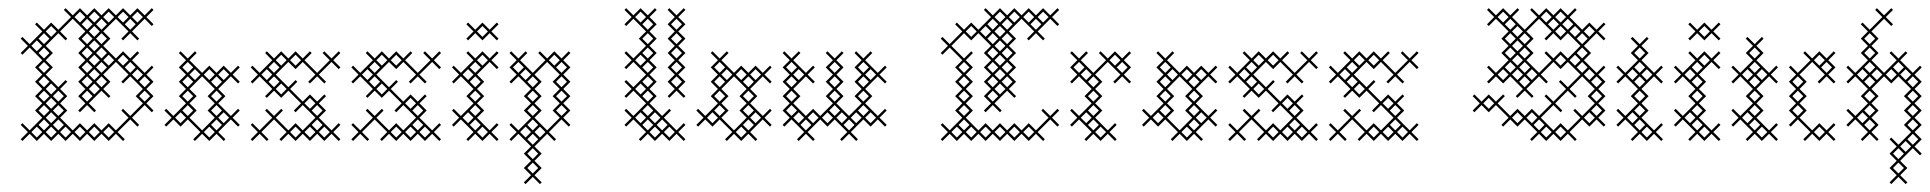

<svg xmlns="http://www.w3.org/2000/svg" viewBox="-20 -346 4794 477"><path d="M71.4 4.3 89.3 -13.6 107.1 4.3 125 -13.6 142.9 4.3 160.7 -13.6 178.6 4.3 196.4 -13.6 214.3 4.3 232.1 -13.6 250 4.3 267.9 -13.6 285.7 4.3 290 0 272.1 -17.9 303.6 -49.3 321.4 -31.4 325.7 -35.7 307.9 -53.6 339.3 -85 357.1 -67.1 361.4 -71.4 343.6 -89.3 361.4 -107.1 343.6 -125 361.4 -142.9 343.6 -160.7 361.4 -178.6 357.1 -182.9 339.3 -165 307.9 -196.4 325.7 -214.3 321.4 -218.6 303.6 -200.7 285.7 -218.6 267.9 -200.7 236.4 -232.1 254.3 -250 236.4 -267.9 267.9 -299.3 299.3 -267.9 281.4 -250 285.7 -245.7 303.6 -263.6 321.4 -245.7 325.7 -250 307.9 -267.9 339.3 -299.3 357.1 -281.4 361.4 -285.7 343.6 -303.6 361.4 -321.4 357.1 -325.7 339.3 -307.9 321.4 -325.7 303.6 -307.9 285.7 -325.7 267.9 -307.9 250 -325.7 232.1 -307.9 214.3 -325.7 196.4 -307.9 178.6 -325.7 160.7 -307.9 142.9 -325.7 138.6 -321.4 156.4 -303.6 125 -272.1 107.1 -290 89.3 -272.1 71.4 -290 67.1 -285.7 85 -267.9 53.6 -236.4 35.7 -254.3 31.4 -250 49.3 -232.1 31.4 -214.3 35.7 -210 53.6 -227.9 85 -196.4 67.1 -178.6 85 -160.7 67.1 -142.9 85 -125 67.1 -107.1 85 -89.3 67.1 -71.4 85 -53.6 53.6 -22.1 35.7 -40 31.4 -35.7 49.3 -17.9 31.4 0 35.7 4.3 53.6 -13.6ZM111.4 -35.7 125 -49.3 138.6 -35.7 125 -22.1ZM71.4 -31.4 85 -17.9 71.4 -4.3 57.9 -17.9ZM111.4 -71.4 125 -85 138.6 -71.4 125 -57.9ZM111.4 -107.1 125 -120.7 138.6 -107.1 125 -93.6ZM125 -129.3 93.6 -160.7 111.4 -178.6 93.6 -196.4 111.4 -214.3 93.6 -232.1 125 -263.6 142.9 -245.7 147.1 -250 129.3 -267.9 160.7 -299.3 192.1 -267.9 174.3 -250 192.1 -232.1 174.3 -214.3 192.1 -196.4 174.3 -178.6 192.1 -160.7 174.3 -142.9 192.1 -125 174.3 -107.1 192.1 -89.3 174.3 -71.4 178.6 -67.1 196.4 -85 214.3 -67.1 218.6 -71.4 200.7 -89.3 232.1 -120.7 250 -102.9 254.3 -107.1 236.4 -125 254.3 -142.9 236.4 -160.7 267.9 -192.1 299.3 -160.7 281.4 -142.9 285.7 -138.6 303.6 -156.4 335 -125 317.1 -107.1 335 -89.3 303.6 -57.9 285.7 -75.7 281.4 -71.4 299.3 -53.6 267.9 -22.1 250 -40 232.1 -22.1 214.3 -40 196.4 -22.1 178.6 -40 160.7 -22.1 129.3 -53.6 147.1 -71.4 129.3 -89.3 147.1 -107.1 129.3 -125 147.1 -142.9 142.9 -147.1ZM71.4 -245.7 85 -232.1 71.4 -218.6 57.9 -232.1ZM75.7 -214.3 89.3 -227.9 102.9 -214.3 89.3 -200.7ZM182.9 -285.7 196.4 -299.3 210 -285.7 196.4 -272.1ZM218.6 -285.7 232.1 -299.3 245.7 -285.7 232.1 -272.1ZM214.3 -281.4 227.9 -267.9 214.3 -254.3 200.7 -267.9ZM290 -285.7 303.6 -299.3 317.1 -285.7 303.6 -272.1ZM218.6 -250 232.1 -263.6 245.7 -250 232.1 -236.4ZM214.3 -245.7 227.9 -232.1 214.3 -218.6 200.7 -232.1ZM218.6 -214.3 232.1 -227.9 245.7 -214.3 232.1 -200.7ZM218.6 -178.6 232.1 -192.1 245.7 -178.6 232.1 -165ZM218.6 -142.9 232.1 -156.4 245.7 -142.9 232.1 -129.3ZM214.3 -138.6 227.9 -125 214.3 -111.4 200.7 -125ZM214.3 -174.3 227.9 -160.7 214.3 -147.1 200.7 -160.7ZM214.3 -210 227.9 -196.4 214.3 -182.9 200.7 -196.4ZM290 -178.6 303.6 -192.1 317.1 -178.6 303.6 -165ZM325.7 -142.9 339.3 -156.4 352.9 -142.9 339.3 -129.3ZM107.1 -31.4 120.7 -17.9 107.1 -4.3 93.6 -17.9ZM107.1 -67.1 120.7 -53.6 107.1 -40 93.6 -53.6ZM107.1 -102.9 120.7 -89.3 107.1 -75.7 93.6 -89.3ZM75.7 -35.7 89.3 -49.3 102.9 -35.7 89.3 -22.1ZM75.7 -71.4 89.3 -85 102.9 -71.4 89.3 -57.9ZM75.7 -107.1 89.3 -120.7 102.9 -107.1 89.3 -93.6ZM75.7 -142.9 89.3 -156.4 102.9 -142.9 89.3 -129.3ZM75.7 -178.6 89.3 -192.1 102.9 -178.6 89.3 -165ZM75.7 -250 89.3 -263.6 102.9 -250 89.3 -236.4ZM93.6 -125 107.1 -138.6 120.7 -125 107.1 -111.4ZM93.6 -267.9 107.1 -281.4 120.7 -267.9 107.1 -254.3ZM129.3 -17.9 142.9 -31.4 156.4 -17.9 142.9 -4.3ZM165 -17.9 178.6 -31.4 192.1 -17.9 178.6 -4.3ZM165 -303.6 178.6 -317.1 192.1 -303.6 178.6 -290ZM182.9 -107.1 196.4 -120.7 210 -107.1 196.4 -93.6ZM182.9 -142.9 196.4 -156.4 210 -142.9 196.4 -129.3ZM182.9 -178.6 196.4 -192.1 210 -178.6 196.4 -165ZM182.9 -214.3 196.4 -227.9 210 -214.3 196.4 -200.7ZM182.9 -250 196.4 -263.6 210 -250 196.4 -236.4ZM200.7 -17.9 214.3 -31.4 227.9 -17.9 214.3 -4.3ZM200.7 -303.6 214.3 -317.1 227.9 -303.6 214.3 -290ZM236.4 -17.9 250 -31.4 263.6 -17.9 250 -4.3ZM236.4 -196.4 250 -210 263.6 -196.4 250 -182.9ZM236.4 -303.6 250 -317.1 263.6 -303.6 250 -290ZM272.1 -196.4 285.7 -210 299.3 -196.4 285.7 -182.9ZM272.1 -303.6 285.7 -317.1 299.3 -303.6 285.7 -290ZM307.9 -160.7 321.4 -174.3 335 -160.7 321.4 -147.1ZM307.9 -303.6 321.4 -317.1 335 -303.6 321.4 -290ZM325.7 -107.1 339.3 -120.7 352.9 -107.1 339.3 -93.6Z M482.1 -22.1 450.7 -53.6 468.6 -71.4 450.7 -89.3 468.6 -107.1 450.7 -125 482.1 -156.4 513.6 -125 495.7 -107.1 513.6 -89.3 495.7 -71.4 513.6 -53.6ZM428.6 -31.4 446.4 -49.3 477.9 -17.9 460 0 464.3 4.3 482.1 -13.6 500 4.3 517.9 -13.6 535.7 4.3 540 0 522.1 -17.9 553.6 -49.3 571.4 -31.4 575.7 -35.7 557.9 -53.6 575.7 -71.4 571.4 -75.7 553.6 -57.9 522.1 -89.3 540 -107.1 522.1 -125 553.6 -156.4 571.4 -138.6 575.7 -142.9 557.9 -160.7 575.7 -178.6 571.4 -182.9 553.6 -165 535.7 -182.9 517.9 -165 500 -182.9 482.1 -165 450.7 -196.4 468.6 -214.3 464.3 -218.6 446.4 -200.7 428.6 -218.6 424.3 -214.3 442.1 -196.4 424.3 -178.6 442.1 -160.7 424.3 -142.9 442.1 -125 424.3 -107.1 442.1 -89.3 410.7 -57.9 392.9 -75.7 388.6 -71.4 406.4 -53.6 388.6 -35.7 392.9 -31.4 410.7 -49.3ZM428.6 -67.1 442.1 -53.6 428.6 -40 415 -53.6ZM500 -31.4 513.6 -17.9 500 -4.3 486.4 -17.9ZM504.3 -142.9 517.9 -156.4 531.4 -142.9 517.9 -129.3ZM432.9 -71.4 446.4 -85 460 -71.4 446.4 -57.9ZM432.9 -107.1 446.4 -120.7 460 -107.1 446.4 -93.6ZM432.9 -142.9 446.4 -156.4 460 -142.9 446.4 -129.3ZM432.9 -178.6 446.4 -192.1 460 -178.6 446.4 -165ZM450.7 -160.7 464.3 -174.3 477.9 -160.7 464.3 -147.1ZM486.4 -160.7 500 -174.3 513.6 -160.7 500 -147.1ZM504.3 -35.7 517.9 -49.3 531.4 -35.7 517.9 -22.1ZM504.3 -71.4 517.9 -85 531.4 -71.4 517.9 -57.9ZM504.3 -107.1 517.9 -120.7 531.4 -107.1 517.9 -93.6ZM522.1 -53.6 535.7 -67.1 549.3 -53.6 535.7 -40ZM522.1 -160.7 535.7 -174.3 549.3 -160.7 535.7 -147.1Z M803.6 -22.1 772.1 -53.6 790 -71.4 772.1 -89.3 790 -107.1 785.7 -111.4 767.9 -93.6 750 -111.4 732.1 -93.6 700.7 -125 718.6 -142.9 714.3 -147.1 696.4 -129.3 665 -160.7 696.4 -192.1 714.3 -174.3 732.1 -192.1 763.6 -160.7 745.7 -142.9 750 -138.6 767.9 -156.4 785.7 -138.6 790 -142.9 772.1 -160.7 803.6 -192.1 821.4 -174.3 825.7 -178.6 807.9 -196.4 825.7 -214.3 821.4 -218.6 803.6 -200.7 785.7 -218.6 781.4 -214.3 799.3 -196.4 767.9 -165 736.4 -196.4 754.3 -214.3 750 -218.6 732.1 -200.7 714.3 -218.6 696.4 -200.7 678.6 -218.6 660.7 -200.7 642.9 -218.6 638.6 -214.3 656.4 -196.4 625 -165 607.1 -182.9 602.9 -178.6 620.7 -160.7 602.9 -142.9 607.1 -138.6 625 -156.4 656.4 -125 638.6 -107.1 642.9 -102.9 660.7 -120.7 678.6 -102.9 696.4 -120.7 727.9 -89.3 710 -71.4 714.3 -67.1 732.1 -85 763.6 -53.6 732.1 -22.1 714.3 -40 696.4 -22.1 665 -53.6 682.9 -71.4 678.6 -75.7 660.7 -57.9 642.9 -75.7 638.6 -71.4 656.4 -53.6 625 -22.1 607.1 -40 602.9 -35.7 620.7 -17.9 602.9 0 607.1 4.3 625 -13.6 642.9 4.3 647.1 0 629.3 -17.9 660.7 -49.3 692.1 -17.9 674.3 0 678.6 4.3 696.4 -13.6 714.3 4.3 732.1 -13.6 750 4.3 767.9 -13.6 785.7 4.3 803.6 -13.6 821.4 4.3 825.7 0 807.9 -17.9 825.7 -35.7 821.4 -40ZM750 -31.4 763.6 -17.9 750 -4.3 736.4 -17.9ZM754.3 -71.4 767.9 -85 781.4 -71.4 767.9 -57.9ZM642.9 -174.3 656.4 -160.7 642.9 -147.1 629.3 -160.7ZM647.1 -142.9 660.7 -156.4 674.3 -142.9 660.7 -129.3ZM647.1 -178.6 660.7 -192.1 674.3 -178.6 660.7 -165ZM665 -125 678.6 -138.6 692.1 -125 678.6 -111.4ZM665 -196.4 678.6 -210 692.1 -196.4 678.6 -182.9ZM700.7 -17.9 714.3 -31.4 727.9 -17.9 714.3 -4.3ZM700.7 -196.4 714.3 -210 727.9 -196.4 714.3 -182.9ZM736.4 -89.3 750 -102.9 763.6 -89.3 750 -75.7ZM754.3 -35.7 767.9 -49.3 781.4 -35.7 767.9 -22.1ZM772.1 -17.9 785.7 -31.4 799.3 -17.9 785.7 -4.3Z M1053.6 -22.1 1022.1 -53.6 1040 -71.4 1022.1 -89.3 1040 -107.1 1035.7 -111.4 1017.9 -93.6 1000 -111.4 982.1 -93.6 950.7 -125 968.6 -142.9 964.3 -147.1 946.4 -129.3 915 -160.7 946.4 -192.1 964.3 -174.3 982.1 -192.1 1013.6 -160.7 995.7 -142.9 1000 -138.6 1017.9 -156.4 1035.7 -138.6 1040 -142.9 1022.1 -160.7 1053.6 -192.1 1071.4 -174.3 1075.7 -178.6 1057.9 -196.4 1075.7 -214.3 1071.4 -218.6 1053.6 -200.7 1035.7 -218.6 1031.4 -214.3 1049.3 -196.4 1017.9 -165 986.4 -196.4 1004.3 -214.3 1000 -218.6 982.1 -200.7 964.3 -218.6 946.4 -200.7 928.6 -218.6 910.7 -200.7 892.9 -218.6 888.6 -214.3 906.4 -196.4 875 -165 857.1 -182.9 852.9 -178.6 870.7 -160.7 852.9 -142.9 857.1 -138.6 875 -156.4 906.4 -125 888.6 -107.1 892.9 -102.9 910.7 -120.7 928.6 -102.9 946.4 -120.7 977.9 -89.3 960 -71.4 964.3 -67.1 982.1 -85 1013.6 -53.6 982.1 -22.1 964.3 -40 946.4 -22.1 915 -53.6 932.9 -71.4 928.6 -75.7 910.7 -57.9 892.9 -75.7 888.6 -71.4 906.4 -53.6 875 -22.1 857.1 -40 852.9 -35.7 870.7 -17.9 852.9 0 857.1 4.3 875 -13.6 892.9 4.3 897.1 0 879.3 -17.9 910.7 -49.3 942.1 -17.9 924.3 0 928.6 4.3 946.4 -13.6 964.3 4.3 982.1 -13.6 1000 4.3 1017.9 -13.6 1035.7 4.3 1053.6 -13.6 1071.4 4.3 1075.7 0 1057.9 -17.9 1075.7 -35.7 1071.4 -40ZM1000 -31.4 1013.6 -17.9 1000 -4.3 986.4 -17.9ZM1004.3 -71.4 1017.9 -85 1031.4 -71.4 1017.9 -57.9ZM892.9 -174.3 906.4 -160.7 892.9 -147.1 879.3 -160.7ZM897.1 -142.9 910.7 -156.4 924.3 -142.9 910.7 -129.3ZM897.1 -178.6 910.7 -192.1 924.3 -178.6 910.7 -165ZM915 -125 928.6 -138.6 942.1 -125 928.6 -111.4ZM915 -196.4 928.6 -210 942.1 -196.4 928.6 -182.9ZM950.7 -17.9 964.3 -31.4 977.9 -17.9 964.3 -4.3ZM950.7 -196.4 964.3 -210 977.9 -196.4 964.3 -182.9ZM986.4 -89.3 1000 -102.9 1013.6 -89.3 1000 -75.7ZM1004.3 -35.7 1017.9 -49.3 1031.4 -35.7 1017.9 -22.1ZM1022.1 -17.9 1035.7 -31.4 1049.3 -17.9 1035.7 -4.3Z M1182.9 -142.9 1165 -160.7 1196.4 -192.1 1214.3 -174.3 1218.6 -178.6 1200.7 -196.4 1218.6 -214.3 1214.3 -218.6 1196.4 -200.7 1178.6 -218.6 1160.7 -200.7 1142.9 -218.6 1138.6 -214.3 1156.4 -196.4 1125 -165 1107.1 -182.9 1102.9 -178.6 1120.7 -160.7 1102.9 -142.9 1107.1 -138.6 1125 -156.4 1156.4 -125 1138.6 -107.1 1156.4 -89.3 1125 -57.9 1107.1 -75.7 1102.9 -71.4 1120.7 -53.6 1102.9 -35.7 1107.1 -31.4 1125 -49.3 1156.4 -17.9 1138.6 0 1142.9 4.3 1160.7 -13.6 1178.6 4.3 1196.4 -13.6 1214.3 4.3 1218.6 0 1200.7 -17.9 1218.6 -35.7 1214.3 -40 1196.4 -22.1 1165 -53.6 1182.9 -71.4 1165 -89.3 1182.9 -107.1 1165 -125ZM1142.9 -67.1 1156.4 -53.6 1142.9 -40 1129.3 -53.6ZM1147.1 -35.7 1160.7 -49.3 1174.3 -35.7 1160.7 -22.1ZM1142.9 -174.3 1156.4 -160.7 1142.9 -147.1 1129.3 -160.7ZM1147.1 -142.9 1160.7 -156.4 1174.3 -142.9 1160.7 -129.3ZM1178.6 -245.7 1196.4 -263.6 1214.3 -245.7 1218.6 -250 1200.7 -267.9 1218.6 -285.7 1214.3 -290 1196.4 -272.1 1178.6 -290 1160.7 -272.1 1142.9 -290 1138.6 -285.7 1156.4 -267.9 1138.6 -250 1142.9 -245.7 1160.7 -263.6ZM1147.1 -71.4 1160.7 -85 1174.3 -71.4 1160.7 -57.9ZM1147.1 -107.1 1160.7 -120.7 1174.3 -107.1 1160.7 -93.6ZM1147.1 -178.6 1160.7 -192.1 1174.3 -178.6 1160.7 -165ZM1165 -17.9 1178.6 -31.4 1192.1 -17.9 1178.6 -4.3ZM1165 -196.4 1178.6 -210 1192.1 -196.4 1178.6 -182.9ZM1165 -267.9 1178.6 -281.4 1192.1 -267.9 1178.6 -254.3Z M1325.7 -107.1 1307.9 -125 1325.7 -142.9 1307.9 -160.7 1339.3 -192.1 1370.7 -160.7 1352.9 -142.9 1370.7 -125 1352.9 -107.1 1370.7 -89.3 1352.9 -71.4 1370.7 -53.6 1339.3 -22.1 1307.9 -53.6 1325.7 -71.4 1307.9 -89.3ZM1281.4 -107.1 1299.3 -89.3 1281.4 -71.4 1299.3 -53.6 1267.9 -22.1 1250 -40 1245.7 -35.7 1263.6 -17.9 1245.7 0 1250 4.3 1267.9 -13.6 1299.3 17.9 1281.4 35.7 1299.3 53.6 1281.4 71.4 1299.3 89.3 1281.4 107.1 1285.7 111.4 1303.6 93.6 1321.4 111.4 1325.7 107.1 1307.9 89.3 1325.7 71.4 1307.9 53.6 1325.7 35.7 1307.9 17.9 1339.3 -13.6 1357.1 4.3 1361.4 0 1343.6 -17.9 1375 -49.3 1392.9 -31.4 1397.1 -35.7 1379.3 -53.6 1397.1 -71.4 1379.3 -89.3 1397.1 -107.1 1379.3 -125 1397.1 -142.9 1379.3 -160.7 1397.1 -178.6 1379.3 -196.4 1397.1 -214.3 1392.9 -218.6 1375 -200.7 1357.1 -218.6 1339.3 -200.7 1321.4 -218.6 1317.1 -214.3 1335 -196.4 1303.6 -165 1272.1 -196.4 1290 -214.3 1285.7 -218.6 1267.9 -200.7 1250 -218.6 1245.7 -214.3 1263.6 -196.4 1245.7 -178.6 1263.6 -160.7 1245.7 -142.9 1250 -138.6 1267.9 -156.4 1299.3 -125ZM1285.7 -31.4 1299.3 -17.9 1285.7 -4.3 1272.1 -17.9ZM1290 0 1303.6 -13.6 1317.1 0 1303.6 13.6ZM1290 -142.9 1303.6 -156.4 1317.1 -142.9 1303.6 -129.3ZM1361.4 -178.6 1375 -192.1 1388.6 -178.6 1375 -165ZM1254.3 -178.6 1267.9 -192.1 1281.4 -178.6 1267.9 -165ZM1272.1 -160.7 1285.7 -174.3 1299.3 -160.7 1285.7 -147.1ZM1290 71.4 1303.6 57.9 1317.1 71.4 1303.6 85ZM1290 35.7 1303.6 22.1 1317.1 35.7 1303.6 49.3ZM1290 -35.7 1303.6 -49.3 1317.1 -35.7 1303.6 -22.1ZM1290 -71.4 1303.6 -85 1317.1 -71.4 1303.6 -57.9ZM1290 -107.1 1303.6 -120.7 1317.1 -107.1 1303.6 -93.6ZM1307.9 -17.9 1321.4 -31.4 1335 -17.9 1321.4 -4.3ZM1343.6 -196.4 1357.1 -210 1370.7 -196.4 1357.1 -182.9ZM1361.4 -71.4 1375 -85 1388.6 -71.4 1375 -57.9ZM1361.4 -107.1 1375 -120.7 1388.6 -107.1 1375 -93.6ZM1361.4 -142.9 1375 -156.4 1388.6 -142.9 1375 -129.3Z M1575.7 -35.7 1589.3 -49.3 1602.9 -35.7 1589.3 -22.1ZM1535.7 -31.4 1553.6 -49.3 1585 -17.9 1567.1 0 1571.4 4.3 1589.3 -13.6 1607.1 4.3 1625 -13.6 1642.9 4.3 1660.7 -13.6 1678.6 4.3 1682.9 0 1665 -17.9 1682.9 -35.7 1678.6 -40 1660.7 -22.1 1629.3 -53.6 1647.1 -71.4 1642.9 -75.7 1625 -57.9 1593.6 -89.3 1611.4 -107.1 1593.6 -125 1611.4 -142.9 1593.6 -160.7 1611.4 -178.6 1593.6 -196.4 1611.4 -214.3 1593.6 -232.1 1611.4 -250 1593.6 -267.9 1611.4 -285.7 1593.6 -303.6 1611.4 -321.4 1607.1 -325.7 1589.3 -307.9 1571.4 -325.7 1553.6 -307.9 1535.7 -325.7 1531.4 -321.4 1549.3 -303.6 1531.4 -285.7 1535.7 -281.4 1553.6 -299.3 1585 -267.9 1567.1 -250 1585 -232.1 1553.6 -200.7 1535.7 -218.6 1531.4 -214.3 1549.3 -196.4 1531.4 -178.6 1535.7 -174.3 1553.6 -192.1 1585 -160.7 1553.6 -129.3 1535.7 -147.1 1531.4 -142.9 1549.3 -125 1531.4 -107.1 1535.7 -102.9 1553.6 -120.7 1585 -89.3 1553.6 -57.9 1535.7 -75.7 1531.4 -71.4 1549.3 -53.6 1531.4 -35.7ZM1575.7 -107.1 1589.3 -120.7 1602.9 -107.1 1589.3 -93.6ZM1575.7 -178.6 1589.3 -192.1 1602.9 -178.6 1589.3 -165ZM1571.4 -210 1585 -196.4 1571.4 -182.9 1557.9 -196.4ZM1571.4 -138.6 1585 -125 1571.4 -111.4 1557.9 -125ZM1571.4 -67.1 1585 -53.6 1571.4 -40 1557.9 -53.6ZM1611.4 -35.7 1625 -49.3 1638.6 -35.7 1625 -22.1ZM1607.1 -31.4 1620.7 -17.9 1607.1 -4.3 1593.6 -17.9ZM1682.9 -107.1 1665 -125 1682.9 -142.9 1665 -160.7 1682.9 -178.6 1665 -196.4 1682.9 -214.3 1665 -232.1 1682.9 -250 1665 -267.9 1682.9 -285.7 1665 -303.6 1682.9 -321.4 1678.6 -325.7 1660.7 -307.9 1642.9 -325.7 1638.6 -321.4 1656.4 -303.6 1638.6 -285.7 1656.4 -267.9 1638.6 -250 1656.4 -232.1 1638.6 -214.3 1656.4 -196.4 1638.6 -178.6 1656.4 -160.7 1638.6 -142.9 1656.4 -125 1638.6 -107.1 1642.9 -102.9 1660.7 -120.7 1678.6 -102.9ZM1575.7 -285.7 1589.3 -299.3 1602.9 -285.7 1589.3 -272.1ZM1557.9 -303.6 1571.4 -317.1 1585 -303.6 1571.4 -290ZM1575.7 -71.4 1589.3 -85 1602.9 -71.4 1589.3 -57.9ZM1575.7 -142.9 1589.3 -156.4 1602.9 -142.9 1589.3 -129.3ZM1575.7 -214.3 1589.3 -227.9 1602.9 -214.3 1589.3 -200.7ZM1575.7 -250 1589.3 -263.6 1602.9 -250 1589.3 -236.4ZM1593.6 -53.6 1607.1 -67.1 1620.7 -53.6 1607.1 -40ZM1629.3 -17.9 1642.9 -31.4 1656.4 -17.9 1642.9 -4.3ZM1647.1 -142.9 1660.7 -156.4 1674.3 -142.9 1660.7 -129.3ZM1647.1 -178.6 1660.7 -192.1 1674.3 -178.6 1660.7 -165ZM1647.1 -214.3 1660.7 -227.9 1674.3 -214.3 1660.7 -200.7ZM1647.1 -250 1660.7 -263.6 1674.3 -250 1660.7 -236.4ZM1647.1 -285.7 1660.7 -299.3 1674.3 -285.7 1660.7 -272.1Z M1803.6 -22.1 1772.1 -53.6 1790 -71.4 1772.1 -89.3 1790 -107.1 1772.1 -125 1803.6 -156.4 1835 -125 1817.1 -107.1 1835 -89.3 1817.1 -71.4 1835 -53.6ZM1750 -31.4 1767.9 -49.3 1799.3 -17.9 1781.4 0 1785.7 4.3 1803.6 -13.6 1821.4 4.3 1839.3 -13.6 1857.1 4.3 1861.4 0 1843.6 -17.9 1875 -49.3 1892.9 -31.4 1897.1 -35.7 1879.3 -53.6 1897.1 -71.4 1892.9 -75.7 1875 -57.9 1843.6 -89.3 1861.4 -107.1 1843.6 -125 1875 -156.4 1892.9 -138.6 1897.1 -142.9 1879.3 -160.7 1897.1 -178.6 1892.9 -182.9 1875 -165 1857.1 -182.9 1839.3 -165 1821.4 -182.9 1803.6 -165 1772.1 -196.4 1790 -214.3 1785.7 -218.6 1767.9 -200.7 1750 -218.6 1745.7 -214.3 1763.6 -196.4 1745.7 -178.6 1763.6 -160.7 1745.7 -142.9 1763.6 -125 1745.7 -107.1 1763.6 -89.3 1732.1 -57.9 1714.3 -75.7 1710 -71.4 1727.9 -53.6 1710 -35.7 1714.3 -31.4 1732.1 -49.3ZM1750 -67.1 1763.6 -53.6 1750 -40 1736.4 -53.6ZM1821.4 -31.4 1835 -17.9 1821.4 -4.3 1807.9 -17.9ZM1825.7 -142.9 1839.3 -156.4 1852.9 -142.9 1839.3 -129.3ZM1754.3 -71.4 1767.9 -85 1781.4 -71.4 1767.9 -57.9ZM1754.3 -107.1 1767.9 -120.7 1781.4 -107.1 1767.9 -93.6ZM1754.3 -142.9 1767.9 -156.4 1781.4 -142.9 1767.9 -129.3ZM1754.3 -178.6 1767.9 -192.1 1781.4 -178.6 1767.9 -165ZM1772.1 -160.7 1785.7 -174.3 1799.3 -160.7 1785.7 -147.1ZM1807.9 -160.7 1821.4 -174.3 1835 -160.7 1821.4 -147.1ZM1825.7 -35.7 1839.3 -49.3 1852.9 -35.7 1839.3 -22.1ZM1825.7 -71.4 1839.3 -85 1852.9 -71.4 1839.3 -57.9ZM1825.7 -107.1 1839.3 -120.7 1852.9 -107.1 1839.3 -93.6ZM1843.6 -53.6 1857.1 -67.1 1870.7 -53.6 1857.1 -40ZM1843.6 -160.7 1857.1 -174.3 1870.7 -160.7 1857.1 -147.1Z M2129.3 -125 2160.7 -156.4 2178.6 -138.6 2182.9 -142.9 2165 -160.7 2182.9 -178.6 2178.6 -182.9 2160.7 -165 2129.3 -196.4 2147.1 -214.3 2142.9 -218.6 2125 -200.7 2107.1 -218.6 2102.9 -214.3 2120.7 -196.4 2102.9 -178.6 2120.7 -160.7 2102.9 -142.9 2120.7 -125 2102.9 -107.1 2120.7 -89.3 2089.3 -57.9 2057.9 -89.3 2075.7 -107.1 2057.9 -125 2075.7 -142.9 2057.9 -160.7 2075.7 -178.6 2057.9 -196.4 2075.7 -214.3 2071.4 -218.6 2053.6 -200.7 2035.7 -218.6 2031.4 -214.3 2049.3 -196.4 2031.4 -178.6 2049.3 -160.7 2031.4 -142.9 2049.3 -125 2031.4 -107.1 2049.3 -89.3 2017.9 -57.9 2000 -75.7 1982.1 -57.9 1950.7 -89.3 1968.6 -107.1 1950.7 -125 1982.1 -156.4 2000 -138.6 2004.3 -142.9 1986.4 -160.7 2004.3 -178.6 2000 -182.9 1982.1 -165 1950.7 -196.4 1968.6 -214.3 1964.3 -218.6 1946.4 -200.7 1928.6 -218.6 1924.3 -214.3 1942.1 -196.4 1924.3 -178.6 1942.1 -160.7 1924.3 -142.9 1942.1 -125 1924.3 -107.1 1942.1 -89.3 1924.3 -71.4 1942.1 -53.6 1924.3 -35.7 1928.6 -31.4 1946.4 -49.3 1977.9 -17.9 1960 0 1964.3 4.3 1982.1 -13.6 2000 4.3 2004.3 0 1986.4 -17.9 2017.9 -49.3 2035.7 -31.4 2053.6 -49.3 2085 -17.9 2067.1 0 2071.4 4.3 2089.3 -13.6 2107.1 4.3 2111.4 0 2093.6 -17.9 2125 -49.3 2142.9 -31.4 2160.7 -49.3 2178.6 -31.4 2182.9 -35.7 2165 -53.6 2182.9 -71.4 2178.6 -75.7 2160.7 -57.9 2129.3 -89.3 2147.1 -107.1ZM2107.1 -67.1 2120.7 -53.6 2107.1 -40 2093.6 -53.6ZM1968.6 -35.7 1982.1 -49.3 1995.7 -35.7 1982.1 -22.1ZM2035.7 -67.1 2049.3 -53.6 2035.7 -40 2022.1 -53.6ZM2075.7 -35.7 2089.3 -49.3 2102.9 -35.7 2089.3 -22.1ZM1932.9 -71.4 1946.4 -85 1960 -71.4 1946.4 -57.9ZM1932.9 -107.1 1946.4 -120.7 1960 -107.1 1946.4 -93.6ZM1932.9 -142.9 1946.4 -156.4 1960 -142.9 1946.4 -129.3ZM1932.9 -178.6 1946.4 -192.1 1960 -178.6 1946.4 -165ZM1950.7 -53.6 1964.3 -67.1 1977.9 -53.6 1964.3 -40ZM1950.7 -160.7 1964.3 -174.3 1977.9 -160.7 1964.3 -147.1ZM1986.4 -53.6 2000 -67.1 2013.6 -53.6 2000 -40ZM2040 -71.4 2053.6 -85 2067.1 -71.4 2053.6 -57.9ZM2040 -107.1 2053.6 -120.7 2067.1 -107.1 2053.6 -93.6ZM2040 -142.9 2053.6 -156.4 2067.1 -142.9 2053.6 -129.3ZM2040 -178.6 2053.6 -192.1 2067.1 -178.6 2053.6 -165ZM2057.9 -53.6 2071.4 -67.1 2085 -53.6 2071.4 -40ZM2111.4 -71.4 2125 -85 2138.6 -71.4 2125 -57.9ZM2111.4 -107.1 2125 -120.7 2138.6 -107.1 2125 -93.6ZM2111.4 -142.9 2125 -156.4 2138.6 -142.9 2125 -129.3ZM2111.4 -178.6 2125 -192.1 2138.6 -178.6 2125 -165ZM2129.3 -53.6 2142.9 -67.1 2156.4 -53.6 2142.9 -40ZM2129.3 -160.7 2142.9 -174.3 2156.4 -160.7 2142.9 -147.1Z M2357.1 4.3 2375 -13.6 2392.9 4.3 2410.7 -13.6 2428.6 4.3 2446.4 -13.6 2464.3 4.3 2482.1 -13.6 2500 4.3 2517.9 -13.6 2535.7 4.3 2553.6 -13.6 2571.4 4.3 2575.7 0 2557.9 -17.9 2589.3 -49.3 2607.1 -31.4 2611.4 -35.7 2593.6 -53.6 2611.4 -71.4 2607.1 -75.7 2589.3 -57.9 2571.4 -75.7 2567.1 -71.4 2585 -53.6 2553.6 -22.1 2535.7 -40 2517.9 -22.1 2500 -40 2482.1 -22.1 2464.3 -40 2446.4 -22.1 2428.6 -40 2410.7 -22.1 2379.3 -53.6 2397.1 -71.4 2379.3 -89.3 2397.1 -107.1 2379.3 -125 2397.1 -142.9 2379.3 -160.7 2397.1 -178.6 2379.3 -196.4 2397.1 -214.3 2392.9 -218.6 2375 -200.7 2343.6 -232.1 2375 -263.6 2392.9 -245.7 2410.7 -263.6 2442.1 -232.1 2424.3 -214.3 2442.1 -196.4 2424.3 -178.6 2442.1 -160.7 2424.3 -142.9 2442.1 -125 2424.3 -107.1 2442.1 -89.3 2424.3 -71.4 2428.6 -67.1 2446.4 -85 2464.3 -67.1 2468.6 -71.4 2450.7 -89.3 2482.1 -120.7 2500 -102.9 2504.3 -107.1 2486.4 -125 2504.3 -142.9 2486.4 -160.7 2504.3 -178.6 2486.4 -196.4 2504.3 -214.3 2486.4 -232.1 2504.3 -250 2486.4 -267.9 2517.9 -299.3 2549.3 -267.9 2531.4 -250 2535.7 -245.7 2553.6 -263.6 2571.4 -245.7 2575.7 -250 2557.9 -267.9 2589.3 -299.3 2607.1 -281.4 2611.4 -285.7 2593.6 -303.6 2611.4 -321.4 2607.1 -325.7 2589.3 -307.9 2571.4 -325.7 2553.6 -307.9 2535.7 -325.7 2517.9 -307.9 2500 -325.7 2482.1 -307.9 2464.3 -325.7 2446.4 -307.9 2428.6 -325.7 2424.3 -321.4 2442.1 -303.6 2410.7 -272.1 2392.9 -290 2375 -272.1 2357.1 -290 2352.9 -285.7 2370.7 -267.9 2339.3 -236.4 2321.4 -254.3 2317.1 -250 2335 -232.1 2317.1 -214.3 2321.4 -210 2339.3 -227.9 2370.7 -196.4 2352.9 -178.6 2370.7 -160.7 2352.9 -142.9 2370.7 -125 2352.9 -107.1 2370.7 -89.3 2352.9 -71.4 2370.7 -53.6 2339.3 -22.1 2321.4 -40 2317.1 -35.7 2335 -17.9 2317.1 0 2321.4 4.3 2339.3 -13.6ZM2357.1 -31.4 2370.7 -17.9 2357.1 -4.3 2343.6 -17.9ZM2432.9 -250 2446.4 -263.6 2460 -250 2446.4 -236.4ZM2468.6 -285.7 2482.1 -299.3 2495.7 -285.7 2482.1 -272.1ZM2428.6 -281.4 2442.1 -267.9 2428.6 -254.3 2415 -267.9ZM2464.3 -281.4 2477.9 -267.9 2464.3 -254.3 2450.7 -267.9ZM2540 -285.7 2553.6 -299.3 2567.1 -285.7 2553.6 -272.1ZM2468.6 -250 2482.1 -263.6 2495.7 -250 2482.1 -236.4ZM2468.6 -214.3 2482.1 -227.9 2495.7 -214.3 2482.1 -200.7ZM2468.6 -178.6 2482.1 -192.1 2495.7 -178.6 2482.1 -165ZM2468.6 -142.9 2482.1 -156.4 2495.7 -142.9 2482.1 -129.3ZM2464.3 -138.6 2477.9 -125 2464.3 -111.4 2450.7 -125ZM2464.3 -174.3 2477.9 -160.7 2464.3 -147.1 2450.7 -160.7ZM2464.3 -210 2477.9 -196.4 2464.3 -182.9 2450.7 -196.4ZM2464.3 -245.7 2477.9 -232.1 2464.3 -218.6 2450.7 -232.1ZM2361.4 -35.7 2375 -49.3 2388.6 -35.7 2375 -22.1ZM2361.4 -71.4 2375 -85 2388.6 -71.4 2375 -57.9ZM2361.4 -107.1 2375 -120.7 2388.6 -107.1 2375 -93.6ZM2361.4 -142.9 2375 -156.4 2388.6 -142.9 2375 -129.3ZM2361.4 -178.6 2375 -192.1 2388.6 -178.6 2375 -165ZM2379.3 -17.9 2392.9 -31.4 2406.4 -17.9 2392.9 -4.3ZM2379.3 -267.9 2392.9 -281.4 2406.4 -267.9 2392.9 -254.3ZM2415 -17.9 2428.6 -31.4 2442.1 -17.9 2428.6 -4.3ZM2432.9 -107.1 2446.4 -120.7 2460 -107.1 2446.4 -93.6ZM2432.9 -142.9 2446.4 -156.4 2460 -142.9 2446.4 -129.3ZM2432.9 -178.6 2446.4 -192.1 2460 -178.6 2446.4 -165ZM2432.9 -214.3 2446.4 -227.9 2460 -214.3 2446.4 -200.7ZM2432.9 -285.7 2446.4 -299.3 2460 -285.7 2446.4 -272.1ZM2450.7 -17.9 2464.3 -31.4 2477.9 -17.9 2464.3 -4.3ZM2450.7 -303.6 2464.3 -317.1 2477.9 -303.6 2464.3 -290ZM2486.4 -17.9 2500 -31.4 2513.6 -17.9 2500 -4.3ZM2486.4 -303.6 2500 -317.1 2513.6 -303.6 2500 -290ZM2522.1 -17.9 2535.7 -31.4 2549.3 -17.9 2535.7 -4.3ZM2522.1 -303.6 2535.7 -317.1 2549.3 -303.6 2535.7 -290ZM2557.9 -303.6 2571.4 -317.1 2585 -303.6 2571.4 -290Z M2714.3 4.3 2732.1 -13.6 2750 4.3 2754.3 0 2736.4 -17.9 2754.3 -35.7 2750 -40 2732.1 -22.1 2700.7 -53.6 2718.6 -71.4 2700.7 -89.3 2718.6 -107.1 2700.7 -125 2718.6 -142.9 2700.7 -160.7 2732.1 -192.1 2763.6 -160.7 2745.7 -142.9 2750 -138.6 2767.9 -156.4 2785.7 -138.6 2790 -142.9 2772.1 -160.7 2790 -178.6 2772.1 -196.4 2790 -214.3 2785.7 -218.6 2767.9 -200.7 2750 -218.6 2732.1 -200.7 2714.3 -218.6 2710 -214.3 2727.9 -196.4 2696.4 -165 2665 -196.4 2682.9 -214.3 2678.6 -218.6 2660.7 -200.7 2642.9 -218.6 2638.6 -214.3 2656.4 -196.4 2638.6 -178.6 2656.4 -160.7 2638.6 -142.9 2642.9 -138.6 2660.7 -156.4 2692.1 -125 2674.3 -107.1 2692.1 -89.3 2660.7 -57.9 2642.9 -75.7 2638.6 -71.4 2656.4 -53.6 2638.6 -35.7 2642.9 -31.4 2660.7 -49.3 2692.1 -17.9 2674.3 0 2678.6 4.3 2696.4 -13.6ZM2678.6 -67.1 2692.1 -53.6 2678.6 -40 2665 -53.6ZM2682.9 -35.7 2696.4 -49.3 2710 -35.7 2696.4 -22.1ZM2754.3 -178.6 2767.9 -192.1 2781.4 -178.6 2767.9 -165ZM2682.9 -142.9 2696.4 -156.4 2710 -142.9 2696.4 -129.3ZM2647.1 -178.6 2660.7 -192.1 2674.3 -178.6 2660.7 -165ZM2665 -160.7 2678.6 -174.3 2692.1 -160.7 2678.6 -147.1ZM2682.9 -71.4 2696.4 -85 2710 -71.4 2696.4 -57.9ZM2682.9 -107.1 2696.4 -120.7 2710 -107.1 2696.4 -93.6ZM2700.7 -17.9 2714.3 -31.4 2727.9 -17.9 2714.3 -4.3ZM2736.4 -196.4 2750 -210 2763.6 -196.4 2750 -182.9Z M2910.7 -22.1 2879.3 -53.6 2897.1 -71.4 2879.3 -89.3 2897.1 -107.1 2879.3 -125 2910.7 -156.4 2942.1 -125 2924.3 -107.1 2942.1 -89.3 2924.3 -71.4 2942.1 -53.6ZM2857.1 -31.4 2875 -49.3 2906.4 -17.9 2888.6 0 2892.9 4.3 2910.7 -13.6 2928.6 4.3 2946.4 -13.6 2964.3 4.3 2968.6 0 2950.7 -17.9 2982.1 -49.3 3000 -31.4 3004.3 -35.7 2986.4 -53.6 3004.3 -71.4 3000 -75.7 2982.1 -57.9 2950.7 -89.3 2968.6 -107.1 2950.7 -125 2982.1 -156.4 3000 -138.6 3004.3 -142.9 2986.4 -160.7 3004.3 -178.6 3000 -182.9 2982.1 -165 2964.3 -182.9 2946.4 -165 2928.6 -182.9 2910.7 -165 2879.3 -196.4 2897.1 -214.3 2892.9 -218.6 2875 -200.7 2857.1 -218.6 2852.9 -214.3 2870.7 -196.4 2852.9 -178.6 2870.7 -160.7 2852.9 -142.9 2870.7 -125 2852.9 -107.1 2870.7 -89.3 2839.3 -57.9 2821.4 -75.7 2817.1 -71.4 2835 -53.6 2817.1 -35.7 2821.4 -31.4 2839.3 -49.3ZM2857.1 -67.1 2870.7 -53.6 2857.1 -40 2843.6 -53.6ZM2928.6 -31.4 2942.1 -17.9 2928.6 -4.3 2915 -17.9ZM2932.9 -142.9 2946.4 -156.4 2960 -142.9 2946.4 -129.3ZM2861.4 -71.4 2875 -85 2888.6 -71.4 2875 -57.9ZM2861.4 -107.1 2875 -120.7 2888.6 -107.1 2875 -93.6ZM2861.4 -142.9 2875 -156.4 2888.6 -142.9 2875 -129.3ZM2861.4 -178.6 2875 -192.1 2888.6 -178.6 2875 -165ZM2879.3 -160.7 2892.9 -174.3 2906.4 -160.7 2892.9 -147.1ZM2915 -160.7 2928.6 -174.3 2942.1 -160.7 2928.6 -147.1ZM2932.9 -35.7 2946.4 -49.3 2960 -35.7 2946.4 -22.1ZM2932.9 -71.4 2946.4 -85 2960 -71.4 2946.4 -57.9ZM2932.9 -107.1 2946.4 -120.7 2960 -107.1 2946.4 -93.6ZM2950.7 -53.6 2964.3 -67.1 2977.9 -53.6 2964.3 -40ZM2950.7 -160.7 2964.3 -174.3 2977.9 -160.7 2964.3 -147.1Z M3232.1 -22.1 3200.7 -53.6 3218.6 -71.4 3200.7 -89.3 3218.6 -107.1 3214.3 -111.4 3196.4 -93.6 3178.6 -111.4 3160.7 -93.6 3129.3 -125 3147.1 -142.9 3142.9 -147.1 3125 -129.3 3093.6 -160.7 3125 -192.1 3142.9 -174.3 3160.7 -192.1 3192.1 -160.7 3174.3 -142.9 3178.6 -138.6 3196.4 -156.4 3214.3 -138.6 3218.6 -142.9 3200.7 -160.7 3232.1 -192.1 3250 -174.3 3254.3 -178.6 3236.4 -196.4 3254.3 -214.3 3250 -218.6 3232.1 -200.7 3214.3 -218.6 3210 -214.3 3227.9 -196.4 3196.4 -165 3165 -196.4 3182.9 -214.3 3178.6 -218.6 3160.7 -200.7 3142.9 -218.6 3125 -200.7 3107.1 -218.6 3089.3 -200.7 3071.4 -218.6 3067.1 -214.3 3085 -196.4 3053.6 -165 3035.7 -182.9 3031.4 -178.6 3049.3 -160.7 3031.4 -142.9 3035.7 -138.6 3053.6 -156.4 3085 -125 3067.1 -107.1 3071.4 -102.9 3089.3 -120.7 3107.1 -102.9 3125 -120.7 3156.4 -89.3 3138.6 -71.4 3142.9 -67.1 3160.7 -85 3192.1 -53.6 3160.7 -22.1 3142.9 -40 3125 -22.1 3093.6 -53.6 3111.4 -71.4 3107.1 -75.7 3089.3 -57.9 3071.4 -75.7 3067.1 -71.4 3085 -53.6 3053.6 -22.1 3035.7 -40 3031.4 -35.7 3049.3 -17.9 3031.4 0 3035.7 4.3 3053.6 -13.6 3071.4 4.3 3075.7 0 3057.9 -17.9 3089.3 -49.3 3120.7 -17.9 3102.9 0 3107.1 4.3 3125 -13.6 3142.9 4.3 3160.7 -13.6 3178.6 4.3 3196.4 -13.6 3214.3 4.3 3232.1 -13.6 3250 4.3 3254.3 0 3236.4 -17.9 3254.3 -35.7 3250 -40ZM3178.6 -31.4 3192.1 -17.9 3178.6 -4.3 3165 -17.9ZM3182.9 -71.4 3196.4 -85 3210 -71.4 3196.4 -57.9ZM3071.4 -174.3 3085 -160.7 3071.4 -147.1 3057.9 -160.7ZM3075.7 -142.9 3089.3 -156.4 3102.9 -142.9 3089.3 -129.3ZM3075.7 -178.6 3089.3 -192.1 3102.9 -178.6 3089.3 -165ZM3093.6 -125 3107.1 -138.6 3120.7 -125 3107.1 -111.4ZM3093.6 -196.4 3107.1 -210 3120.7 -196.4 3107.1 -182.9ZM3129.3 -17.9 3142.9 -31.4 3156.4 -17.9 3142.9 -4.3ZM3129.3 -196.4 3142.9 -210 3156.4 -196.4 3142.9 -182.9ZM3165 -89.3 3178.6 -102.9 3192.1 -89.3 3178.6 -75.7ZM3182.9 -35.7 3196.4 -49.3 3210 -35.7 3196.4 -22.1ZM3200.7 -17.9 3214.3 -31.4 3227.9 -17.9 3214.3 -4.3Z M3482.1 -22.1 3450.7 -53.6 3468.6 -71.4 3450.7 -89.3 3468.6 -107.1 3464.3 -111.4 3446.4 -93.6 3428.6 -111.4 3410.7 -93.6 3379.3 -125 3397.1 -142.9 3392.9 -147.1 3375 -129.3 3343.6 -160.7 3375 -192.1 3392.9 -174.3 3410.7 -192.1 3442.1 -160.7 3424.3 -142.9 3428.6 -138.6 3446.4 -156.4 3464.3 -138.6 3468.6 -142.9 3450.7 -160.7 3482.1 -192.1 3500 -174.3 3504.3 -178.6 3486.4 -196.4 3504.3 -214.3 3500 -218.6 3482.1 -200.7 3464.3 -218.6 3460 -214.3 3477.9 -196.4 3446.4 -165 3415 -196.4 3432.9 -214.3 3428.6 -218.6 3410.7 -200.7 3392.9 -218.6 3375 -200.7 3357.1 -218.6 3339.3 -200.7 3321.4 -218.6 3317.1 -214.3 3335 -196.4 3303.6 -165 3285.7 -182.9 3281.4 -178.6 3299.3 -160.7 3281.4 -142.9 3285.7 -138.6 3303.6 -156.4 3335 -125 3317.1 -107.1 3321.4 -102.9 3339.3 -120.7 3357.1 -102.9 3375 -120.7 3406.4 -89.3 3388.6 -71.4 3392.9 -67.1 3410.7 -85 3442.1 -53.6 3410.7 -22.1 3392.9 -40 3375 -22.1 3343.6 -53.6 3361.4 -71.4 3357.1 -75.7 3339.3 -57.9 3321.4 -75.7 3317.1 -71.4 3335 -53.6 3303.6 -22.1 3285.7 -40 3281.4 -35.7 3299.3 -17.9 3281.4 0 3285.7 4.3 3303.6 -13.6 3321.4 4.3 3325.7 0 3307.9 -17.9 3339.3 -49.3 3370.7 -17.9 3352.9 0 3357.1 4.3 3375 -13.6 3392.9 4.3 3410.7 -13.6 3428.6 4.3 3446.4 -13.6 3464.3 4.3 3482.1 -13.6 3500 4.3 3504.3 0 3486.4 -17.9 3504.3 -35.7 3500 -40ZM3428.6 -31.4 3442.1 -17.9 3428.6 -4.3 3415 -17.9ZM3432.9 -71.4 3446.4 -85 3460 -71.4 3446.4 -57.9ZM3321.4 -174.3 3335 -160.7 3321.4 -147.1 3307.9 -160.7ZM3325.7 -142.9 3339.3 -156.4 3352.9 -142.9 3339.3 -129.3ZM3325.7 -178.6 3339.3 -192.1 3352.9 -178.6 3339.3 -165ZM3343.6 -125 3357.1 -138.6 3370.7 -125 3357.1 -111.4ZM3343.6 -196.4 3357.1 -210 3370.7 -196.4 3357.1 -182.9ZM3379.3 -17.9 3392.9 -31.4 3406.4 -17.9 3392.9 -4.3ZM3379.3 -196.4 3392.9 -210 3406.4 -196.4 3392.9 -182.9ZM3415 -89.3 3428.6 -102.9 3442.1 -89.3 3428.6 -75.7ZM3432.9 -35.7 3446.4 -49.3 3460 -35.7 3446.4 -22.1ZM3450.7 -17.9 3464.3 -31.4 3477.9 -17.9 3464.3 -4.3Z M3678.6 -67.1 3696.4 -85 3727.9 -53.6 3710 -35.7 3714.3 -31.4 3732.1 -49.3 3750 -31.4 3767.9 -49.3 3799.3 -17.9 3781.4 0 3785.7 4.3 3803.6 -13.6 3821.4 4.3 3839.3 -13.6 3857.1 4.3 3875 -13.6 3892.9 4.3 3897.1 0 3879.3 -17.9 3910.7 -49.3 3928.6 -31.4 3946.4 -49.3 3964.3 -31.4 3968.6 -35.7 3950.7 -53.6 3968.6 -71.4 3950.7 -89.3 3968.6 -107.1 3950.7 -125 3968.6 -142.9 3950.7 -160.7 3968.6 -178.6 3964.3 -182.9 3946.4 -165 3915 -196.4 3932.9 -214.3 3915 -232.1 3946.4 -263.6 3964.3 -245.7 3968.6 -250 3950.7 -267.9 3968.6 -285.7 3964.3 -290 3946.4 -272.1 3928.6 -290 3910.7 -272.1 3879.3 -303.6 3897.1 -321.4 3892.9 -325.7 3875 -307.9 3857.1 -325.7 3839.3 -307.9 3821.4 -325.7 3803.6 -307.9 3785.7 -325.7 3781.4 -321.4 3799.3 -303.6 3767.9 -272.1 3736.4 -303.6 3754.3 -321.4 3750 -325.7 3732.1 -307.9 3714.3 -325.7 3696.4 -307.9 3678.6 -325.7 3674.3 -321.4 3692.1 -303.6 3674.3 -285.7 3678.6 -281.4 3696.4 -299.3 3727.9 -267.9 3710 -250 3727.9 -232.1 3710 -214.3 3727.9 -196.4 3696.4 -165 3678.6 -182.9 3674.3 -178.6 3692.1 -160.7 3674.3 -142.9 3678.6 -138.6 3696.4 -156.4 3714.3 -138.6 3732.1 -156.4 3763.6 -125 3745.7 -107.1 3750 -102.9 3767.9 -120.7 3785.7 -102.9 3790 -107.1 3772.1 -125 3803.6 -156.4 3821.4 -138.6 3825.7 -142.9 3807.9 -160.7 3839.3 -192.1 3857.1 -174.3 3875 -192.1 3906.4 -160.7 3875 -129.3 3857.1 -147.1 3852.9 -142.9 3870.7 -125 3839.3 -93.6 3821.4 -111.4 3817.1 -107.1 3835 -89.3 3803.6 -57.9 3785.7 -75.7 3767.9 -57.9 3750 -75.7 3732.1 -57.9 3700.7 -89.3 3718.6 -107.1 3714.3 -111.4 3696.4 -93.6 3678.6 -111.4 3660.7 -93.6 3642.9 -111.4 3638.6 -107.1 3656.4 -89.3 3638.6 -71.4 3642.9 -67.1 3660.7 -85ZM3790 -35.7 3803.6 -49.3 3817.1 -35.7 3803.6 -22.1ZM3839.3 -22.1 3807.9 -53.6 3839.3 -85 3857.1 -67.1 3861.4 -71.4 3843.6 -89.3 3875 -120.7 3892.9 -102.9 3897.1 -107.1 3879.3 -125 3910.7 -156.4 3942.1 -125 3924.3 -107.1 3942.1 -89.3 3910.7 -57.9 3892.9 -75.7 3888.6 -71.4 3906.4 -53.6 3875 -22.1 3857.1 -40ZM3928.6 -67.1 3942.1 -53.6 3928.6 -40 3915 -53.6ZM3932.9 -142.9 3946.4 -156.4 3960 -142.9 3946.4 -129.3ZM3754.3 -142.9 3767.9 -156.4 3781.4 -142.9 3767.9 -129.3ZM3803.6 -165 3772.1 -196.4 3790 -214.3 3772.1 -232.1 3790 -250 3772.1 -267.9 3803.6 -299.3 3835 -267.9 3817.1 -250 3821.4 -245.7 3839.3 -263.6 3857.1 -245.7 3875 -263.6 3906.4 -232.1 3875 -200.7 3857.1 -218.6 3839.3 -200.7 3821.4 -218.6 3817.1 -214.3 3835 -196.4ZM3750 -174.3 3763.6 -160.7 3750 -147.1 3736.4 -160.7ZM3750 -210 3763.6 -196.4 3750 -182.9 3736.4 -196.4ZM3750 -245.7 3763.6 -232.1 3750 -218.6 3736.4 -232.1ZM3754.3 -250 3767.9 -263.6 3781.4 -250 3767.9 -236.4ZM3754.3 -214.3 3767.9 -227.9 3781.4 -214.3 3767.9 -200.7ZM3754.3 -178.6 3767.9 -192.1 3781.4 -178.6 3767.9 -165ZM3714.3 -174.3 3727.9 -160.7 3714.3 -147.1 3700.7 -160.7ZM3718.6 -285.7 3732.1 -299.3 3745.7 -285.7 3732.1 -272.1ZM3825.7 -285.7 3839.3 -299.3 3852.9 -285.7 3839.3 -272.1ZM3861.4 -285.7 3875 -299.3 3888.6 -285.7 3875 -272.1ZM3857.1 -281.4 3870.7 -267.9 3857.1 -254.3 3843.6 -267.9ZM3897.1 -250 3910.7 -263.6 3924.3 -250 3910.7 -236.4ZM3892.9 -210 3906.4 -196.4 3892.9 -182.9 3879.3 -196.4ZM3897.1 -178.6 3910.7 -192.1 3924.3 -178.6 3910.7 -165ZM3665 -89.3 3678.6 -102.9 3692.1 -89.3 3678.6 -75.7ZM3700.7 -303.6 3714.3 -317.1 3727.9 -303.6 3714.3 -290ZM3718.6 -178.6 3732.1 -192.1 3745.7 -178.6 3732.1 -165ZM3718.6 -214.3 3732.1 -227.9 3745.7 -214.3 3732.1 -200.7ZM3718.6 -250 3732.1 -263.6 3745.7 -250 3732.1 -236.4ZM3736.4 -53.6 3750 -67.1 3763.6 -53.6 3750 -40ZM3736.4 -267.9 3750 -281.4 3763.6 -267.9 3750 -254.3ZM3772.1 -53.6 3785.7 -67.1 3799.3 -53.6 3785.7 -40ZM3772.1 -160.7 3785.7 -174.3 3799.3 -160.7 3785.7 -147.1ZM3807.9 -17.9 3821.4 -31.4 3835 -17.9 3821.4 -4.3ZM3807.9 -303.6 3821.4 -317.1 3835 -303.6 3821.4 -290ZM3843.6 -17.9 3857.1 -31.4 3870.7 -17.9 3857.1 -4.3ZM3843.6 -196.4 3857.1 -210 3870.7 -196.4 3857.1 -182.9ZM3843.6 -303.6 3857.1 -317.1 3870.7 -303.6 3857.1 -290ZM3879.3 -267.9 3892.9 -281.4 3906.4 -267.9 3892.9 -254.3ZM3897.1 -214.3 3910.7 -227.9 3924.3 -214.3 3910.7 -200.7ZM3915 -160.7 3928.6 -174.3 3942.1 -160.7 3928.6 -147.1ZM3915 -267.9 3928.6 -281.4 3942.1 -267.9 3928.6 -254.3ZM3932.9 -71.4 3946.4 -85 3960 -71.4 3946.4 -57.9ZM3932.9 -107.1 3946.4 -120.7 3960 -107.1 3946.4 -93.6Z M4057.9 -125 4089.3 -156.4 4107.1 -138.6 4111.4 -142.9 4093.6 -160.7 4111.4 -178.6 4107.1 -182.9 4089.3 -165 4057.9 -196.4 4075.7 -214.3 4057.9 -232.1 4075.7 -250 4071.4 -254.3 4053.6 -236.4 4035.7 -254.3 4031.4 -250 4049.3 -232.1 4031.4 -214.3 4049.3 -196.4 4017.9 -165 4000 -182.9 3995.7 -178.6 4013.6 -160.7 3995.7 -142.9 4000 -138.6 4017.9 -156.4 4049.3 -125 4031.4 -107.1 4049.3 -89.3 4017.9 -57.9 4000 -75.7 3995.7 -71.4 4013.6 -53.6 3995.7 -35.7 4000 -31.4 4017.9 -49.3 4049.3 -17.9 4031.4 0 4035.7 4.3 4053.6 -13.6 4071.4 4.3 4089.3 -13.6 4107.1 4.3 4111.4 0 4093.6 -17.9 4111.4 -35.7 4107.1 -40 4089.3 -22.1 4057.9 -53.6 4075.7 -71.4 4057.9 -89.3 4075.7 -107.1ZM4035.7 -67.1 4049.3 -53.6 4035.7 -40 4022.1 -53.6ZM4040 -35.7 4053.6 -49.3 4067.1 -35.7 4053.6 -22.1ZM4040 -142.9 4053.6 -156.4 4067.1 -142.9 4053.6 -129.3ZM4035.7 -174.3 4049.3 -160.7 4035.7 -147.1 4022.1 -160.7ZM4040 -71.4 4053.6 -85 4067.1 -71.4 4053.6 -57.9ZM4040 -107.1 4053.6 -120.7 4067.1 -107.1 4053.6 -93.6ZM4040 -178.6 4053.6 -192.1 4067.1 -178.6 4053.6 -165ZM4040 -214.3 4053.6 -227.9 4067.1 -214.3 4053.6 -200.7ZM4057.9 -17.9 4071.4 -31.4 4085 -17.9 4071.4 -4.3ZM4057.9 -160.7 4071.4 -174.3 4085 -160.7 4071.4 -147.1Z M4218.6 -142.9 4200.7 -160.7 4232.1 -192.1 4250 -174.3 4254.3 -178.6 4236.4 -196.4 4254.3 -214.3 4250 -218.6 4232.1 -200.7 4214.3 -218.6 4196.4 -200.7 4178.6 -218.6 4174.3 -214.3 4192.1 -196.4 4160.7 -165 4142.9 -182.9 4138.6 -178.6 4156.4 -160.7 4138.6 -142.9 4142.9 -138.6 4160.7 -156.4 4192.1 -125 4174.3 -107.1 4192.1 -89.3 4160.7 -57.9 4142.9 -75.7 4138.6 -71.4 4156.4 -53.6 4138.6 -35.7 4142.9 -31.4 4160.7 -49.3 4192.1 -17.9 4174.3 0 4178.6 4.3 4196.4 -13.6 4214.3 4.3 4232.1 -13.6 4250 4.3 4254.3 0 4236.4 -17.9 4254.3 -35.7 4250 -40 4232.1 -22.1 4200.7 -53.6 4218.6 -71.4 4200.7 -89.3 4218.6 -107.1 4200.7 -125ZM4178.6 -67.1 4192.1 -53.6 4178.6 -40 4165 -53.6ZM4182.9 -35.7 4196.4 -49.3 4210 -35.7 4196.4 -22.1ZM4178.6 -174.3 4192.1 -160.7 4178.6 -147.1 4165 -160.7ZM4182.9 -142.9 4196.4 -156.4 4210 -142.9 4196.4 -129.3ZM4214.3 -245.7 4232.1 -263.6 4250 -245.7 4254.3 -250 4236.4 -267.9 4254.3 -285.7 4250 -290 4232.1 -272.1 4214.3 -290 4196.4 -272.1 4178.6 -290 4174.3 -285.7 4192.1 -267.9 4174.3 -250 4178.6 -245.7 4196.4 -263.6ZM4182.9 -71.4 4196.4 -85 4210 -71.4 4196.4 -57.9ZM4182.9 -107.1 4196.4 -120.7 4210 -107.1 4196.4 -93.6ZM4182.9 -178.6 4196.4 -192.1 4210 -178.6 4196.4 -165ZM4200.7 -17.9 4214.3 -31.4 4227.9 -17.9 4214.3 -4.3ZM4200.7 -196.4 4214.3 -210 4227.9 -196.4 4214.3 -182.9ZM4200.7 -267.9 4214.3 -281.4 4227.9 -267.9 4214.3 -254.3Z M4343.6 -125 4375 -156.4 4392.9 -138.6 4397.1 -142.9 4379.3 -160.7 4397.1 -178.6 4392.9 -182.9 4375 -165 4343.6 -196.4 4361.4 -214.3 4343.6 -232.1 4361.4 -250 4357.1 -254.3 4339.3 -236.4 4321.4 -254.3 4317.1 -250 4335 -232.1 4317.1 -214.3 4335 -196.4 4303.6 -165 4285.7 -182.9 4281.4 -178.6 4299.3 -160.7 4281.4 -142.9 4285.7 -138.6 4303.6 -156.4 4335 -125 4317.1 -107.1 4335 -89.3 4303.6 -57.9 4285.7 -75.7 4281.4 -71.4 4299.3 -53.6 4281.4 -35.7 4285.7 -31.4 4303.6 -49.3 4335 -17.9 4317.1 0 4321.4 4.3 4339.3 -13.6 4357.1 4.3 4375 -13.6 4392.9 4.3 4397.1 0 4379.3 -17.9 4397.1 -35.7 4392.9 -40 4375 -22.1 4343.6 -53.6 4361.4 -71.4 4343.6 -89.3 4361.4 -107.1ZM4321.4 -67.1 4335 -53.6 4321.4 -40 4307.9 -53.6ZM4325.7 -35.7 4339.3 -49.3 4352.9 -35.7 4339.3 -22.1ZM4325.7 -142.9 4339.3 -156.4 4352.9 -142.9 4339.3 -129.3ZM4321.4 -174.3 4335 -160.7 4321.4 -147.1 4307.9 -160.7ZM4325.7 -71.4 4339.3 -85 4352.9 -71.4 4339.3 -57.9ZM4325.7 -107.1 4339.3 -120.7 4352.9 -107.1 4339.3 -93.6ZM4325.7 -178.6 4339.3 -192.1 4352.9 -178.6 4339.3 -165ZM4325.7 -214.3 4339.3 -227.9 4352.9 -214.3 4339.3 -200.7ZM4343.6 -17.9 4357.1 -31.4 4370.7 -17.9 4357.1 -4.3ZM4343.6 -160.7 4357.1 -174.3 4370.7 -160.7 4357.1 -147.1Z M4500 4.3 4517.9 -13.6 4535.7 4.3 4540 0 4522.1 -17.9 4540 -35.7 4535.7 -40 4517.9 -22.1 4500 -40 4482.1 -22.1 4450.7 -53.6 4468.6 -71.4 4450.7 -89.3 4468.6 -107.1 4450.7 -125 4468.6 -142.9 4450.7 -160.7 4482.1 -192.1 4513.6 -160.7 4495.7 -142.9 4500 -138.6 4517.9 -156.4 4535.7 -138.6 4540 -142.9 4522.1 -160.7 4540 -178.6 4522.1 -196.4 4540 -214.3 4535.7 -218.6 4517.9 -200.7 4500 -218.6 4482.1 -200.7 4464.3 -218.6 4460 -214.3 4477.9 -196.4 4446.4 -165 4428.6 -182.9 4424.3 -178.6 4442.1 -160.7 4424.3 -142.9 4442.1 -125 4424.3 -107.1 4442.1 -89.3 4424.3 -71.4 4442.1 -53.6 4424.3 -35.7 4428.6 -31.4 4446.4 -49.3 4477.9 -17.9 4460 0 4464.3 4.3 4482.1 -13.6ZM4504.3 -178.6 4517.9 -192.1 4531.4 -178.6 4517.9 -165ZM4432.9 -71.4 4446.4 -85 4460 -71.4 4446.4 -57.9ZM4432.9 -107.1 4446.4 -120.7 4460 -107.1 4446.4 -93.6ZM4432.9 -142.9 4446.4 -156.4 4460 -142.9 4446.4 -129.3ZM4486.4 -17.9 4500 -31.4 4513.6 -17.9 4500 -4.3ZM4486.4 -196.4 4500 -210 4513.6 -196.4 4500 -182.9Z M4647.1 0 4629.3 -17.9 4647.1 -35.7 4629.3 -53.6 4647.1 -71.4 4629.3 -89.3 4647.1 -107.1 4629.3 -125 4660.7 -156.4 4678.6 -138.6 4696.4 -156.4 4727.9 -125 4710 -107.1 4727.9 -89.3 4710 -71.4 4727.9 -53.6 4710 -35.7 4727.9 -17.9 4696.4 13.6 4678.6 -4.3 4674.3 0 4692.1 17.9 4674.3 35.7 4692.1 53.6 4674.3 71.4 4692.1 89.3 4674.3 107.1 4678.6 111.4 4696.4 93.6 4714.3 111.4 4718.6 107.1 4700.7 89.3 4718.6 71.4 4700.7 53.6 4732.1 22.1 4750 40 4754.3 35.7 4736.4 17.9 4754.3 0 4736.4 -17.9 4754.3 -35.7 4736.4 -53.6 4754.3 -71.4 4736.4 -89.3 4754.3 -107.1 4736.4 -125 4754.3 -142.9 4736.4 -160.7 4754.3 -178.6 4750 -182.9 4732.1 -165 4700.7 -196.4 4718.6 -214.3 4714.3 -218.6 4696.4 -200.7 4678.6 -218.6 4674.3 -214.3 4692.1 -196.4 4660.7 -165 4629.3 -196.4 4647.1 -214.3 4629.3 -232.1 4647.1 -250 4629.3 -267.9 4660.7 -299.3 4678.6 -281.4 4682.9 -285.7 4665 -303.6 4682.9 -321.4 4678.6 -325.7 4660.7 -307.9 4642.9 -325.7 4638.6 -321.4 4656.4 -303.6 4625 -272.1 4607.1 -290 4602.9 -285.7 4620.7 -267.9 4602.9 -250 4620.7 -232.1 4602.9 -214.3 4620.7 -196.4 4589.3 -165 4571.4 -182.9 4567.1 -178.6 4585 -160.7 4567.1 -142.9 4571.4 -138.6 4589.3 -156.4 4620.7 -125 4602.9 -107.1 4620.7 -89.3 4589.3 -57.9 4571.4 -75.7 4567.1 -71.4 4585 -53.6 4567.1 -35.7 4571.4 -31.4 4589.3 -49.3 4620.7 -17.9 4602.9 0 4607.1 4.3 4625 -13.6 4642.9 4.3ZM4607.1 -67.1 4620.7 -53.6 4607.1 -40 4593.6 -53.6ZM4607.1 -174.3 4620.7 -160.7 4607.1 -147.1 4593.6 -160.7ZM4611.4 -142.9 4625 -156.4 4638.6 -142.9 4625 -129.3ZM4611.4 -35.7 4625 -49.3 4638.6 -35.7 4625 -22.1ZM4678.6 -174.3 4692.1 -160.7 4678.6 -147.1 4665 -160.7ZM4714.3 4.3 4727.9 17.9 4714.3 31.4 4700.7 17.9ZM4718.6 -142.9 4732.1 -156.4 4745.7 -142.9 4732.1 -129.3ZM4611.4 -71.4 4625 -85 4638.6 -71.4 4625 -57.9ZM4611.4 -107.1 4625 -120.7 4638.6 -107.1 4625 -93.6ZM4611.4 -178.6 4625 -192.1 4638.6 -178.6 4625 -165ZM4611.4 -214.3 4625 -227.9 4638.6 -214.3 4625 -200.7ZM4611.4 -250 4625 -263.6 4638.6 -250 4625 -236.4ZM4629.3 -160.7 4642.9 -174.3 4656.4 -160.7 4642.9 -147.1ZM4682.9 71.4 4696.4 57.9 4710 71.4 4696.4 85ZM4682.9 35.7 4696.4 22.1 4710 35.7 4696.4 49.3ZM4682.9 -178.6 4696.4 -192.1 4710 -178.6 4696.4 -165ZM4700.7 -160.7 4714.3 -174.3 4727.9 -160.7 4714.3 -147.1ZM4718.6 0 4732.1 -13.6 4745.7 0 4732.1 13.6ZM4718.6 -35.7 4732.1 -49.3 4745.7 -35.7 4732.1 -22.1ZM4718.6 -71.4 4732.1 -85 4745.7 -71.4 4732.1 -57.9ZM4718.6 -107.1 4732.1 -120.7 4745.7 -107.1 4732.1 -93.6Z"/></svg>

Font: Gossip Low Cross Stitch
Style: Regular
Weight: 300
Width: 3
Designer: Deborah Khodanovich
Version: Version 1.001;Glyphs 3.3.1 (3343)